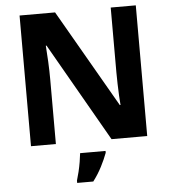

<svg xmlns="http://www.w3.org/2000/svg" viewBox="-61 -769 927 1045"><g transform="rotate(-5 402.5 -246.5)"><path d="M720 0H525L217 -538H213Q216 -503 218.5 -450.5Q221 -398 221 -352V0H85V-714H279L586 -181H590Q588 -201 586.5 -232.5Q585 -264 584 -298Q583 -332 583 -360V-714H720ZM487 71Q474 106 454 145Q434 184 406 221H318V208Q324 189 330.5 162Q337 135 341.5 108Q346 81 348 61H487Z"/></g></svg>

Font: Noto Sans Thai Looped
Style: Bold
Weight: 700
Designer: Sasikarn Vongin, Ben Mitchell
Foundry: The Fontpad Ltd
Version: Version 1.001; ttfautohint (v1.8.4.7-5d5b)